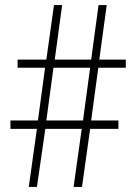

<svg xmlns="http://www.w3.org/2000/svg" viewBox="-20 -734 536 754"><path d="M366 -468 338 -261H445V-228H334L302 0H269L301 -228H158L125 0H93L125 -228H21V-261H129L157 -468H49V-500H162L192 -714H224L195 -500H338L367 -714H399L370 -500H474V-468ZM162 -261H306L334 -468H190Z"/></svg>

Font: Noto Sans Lao Looped Condensed ExtraLight
Style: Regular
Weight: 200
Width: 3
Designer: Mark Frömberg, Ben Mitchell
Foundry: The Fontpad Ltd
Version: Version 1.002; ttfautohint (v1.8.4.7-5d5b)